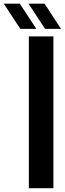

<svg xmlns="http://www.w3.org/2000/svg" viewBox="-109 -992 344 1012"><path d="M43 0V-800H172.5V0ZM-2 -840 -89 -972.5H-4.5L82.5 -840ZM128.5 -840 41.5 -972.5H126L212.5 -840Z"/></svg>

Font: Big Shoulders Stencil Display Thin ExtraBold
Style: Regular
Weight: 800
Version: Version 2.001